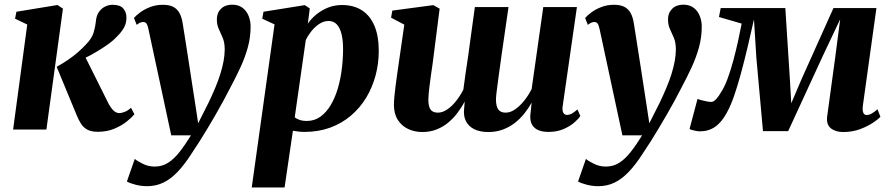

<svg xmlns="http://www.w3.org/2000/svg" viewBox="-20 -568 3906 842"><path d="M37.5 0 99.5 -460.5 46 -486 52 -516.5 232 -546 256 -530 183.5 0ZM408.5 10Q380.5 10 363 0.5Q345.5 -9 335 -25.8Q324.5 -42.5 316 -63.5L228.5 -275Q255 -289.5 277.2 -304.8Q299.5 -320 319.2 -336.8Q339 -353.5 356.5 -372.5Q383 -399.5 390.8 -426Q398.5 -452.5 400.5 -474.5Q402.5 -499.5 413.8 -515.5Q425 -531.5 441 -539.2Q457 -547 473.5 -547Q507 -547 520.8 -530.5Q534.5 -514 534.5 -492.5Q535 -466 523 -445.5Q511 -425 494 -409Q479 -392 454.8 -374.5Q430.5 -357 402.5 -340.5Q374.5 -324 346.5 -310.5Q318.5 -297 294.5 -288L345 -336L453 -119.5Q465 -95.5 477.2 -83.8Q489.5 -72 503.5 -72Q513 -72 527.2 -77.5Q541.5 -83 554.5 -95.5L569.5 -67Q559 -54 536.8 -35.8Q514.5 -17.5 482 -3.8Q449.5 10 408.5 10Z M630.5 -442.5Q627 -459 621.8 -465.2Q616.5 -471.5 608.5 -471.5Q601 -471.5 594.2 -468.5Q587.5 -465.5 579.5 -459L567.5 -489Q576 -499.5 594.2 -513.2Q612.5 -527 638.2 -537Q664 -547 694 -547Q722.5 -547 740 -537.8Q757.5 -528.5 767.2 -510.5Q777 -492.5 781 -466.5Q787 -429 793.8 -386Q800.5 -343 807.5 -298Q814.5 -253 821.2 -208.5Q828 -164 834.5 -123L849 -27.5L894 -116.5Q910.5 -151 923.8 -182.5Q937 -214 946.2 -243.5Q955.5 -273 960.5 -300.2Q965.5 -327.5 965.5 -352.5Q965 -382 956.8 -402Q948.5 -422 939.8 -440.2Q931 -458.5 931 -483.5Q931 -511.5 949.2 -529.5Q967.5 -547.5 998 -547.5Q1026 -547.5 1044 -533.5Q1062 -519.5 1070.5 -497.5Q1079 -475.5 1079 -451.5Q1079 -405 1067 -361Q1055 -317 1034.8 -273.2Q1014.5 -229.5 990 -183.5Q975.5 -155 959.2 -125.2Q943 -95.5 925.8 -65.5Q908.5 -35.5 890.8 -6Q873 23.5 855.2 51.8Q837.5 80 819.5 106.5Q789 154 758.8 185.8Q728.5 217.5 696 233Q663.5 248.5 625.5 248.5Q599 248.5 574.2 242Q549.5 235.5 536.5 228L571 129Q581.5 138 606 150.2Q630.5 162.5 658.5 162.5Q691 162.5 717 146Q743 129.5 767 99Q791 68.5 817.5 25.5H731Z M1084 254 1184 -461 1130 -486 1135.5 -516.5 1316.5 -545.5 1338.5 -531 1330 -464.5Q1345 -486.5 1367.8 -505Q1390.5 -523.5 1418.8 -534.8Q1447 -546 1480 -546Q1530.5 -546 1566.5 -523.2Q1602.5 -500.5 1621.8 -455.5Q1641 -410.5 1641 -344.5Q1641 -289 1627 -236.8Q1613 -184.5 1585.8 -139.5Q1558.5 -94.5 1518.8 -60.8Q1479 -27 1427.8 -8.2Q1376.5 10.5 1315 10.5Q1303 10.5 1290 9Q1277 7.5 1264.5 5.5L1228 254ZM1272.5 -53.5Q1282 -46 1294.8 -41.8Q1307.5 -37.5 1325 -37.5Q1359.5 -37.5 1385.5 -56.5Q1411.5 -75.5 1430.5 -107.5Q1449.5 -139.5 1461.5 -180.2Q1473.5 -221 1479 -265.8Q1484.5 -310.5 1484.5 -353.5Q1484.5 -390 1478 -417.5Q1471.5 -445 1457.5 -460.5Q1443.5 -476 1421 -476Q1399.5 -476 1380 -463Q1360.5 -450 1345.2 -430.8Q1330 -411.5 1321 -392.5Z M1877 -287Q1874 -267.5 1870.8 -244.8Q1867.5 -222 1864.8 -200.2Q1862 -178.5 1860.2 -160.5Q1858.5 -142.5 1858.5 -132Q1858.5 -101 1868.2 -87.5Q1878 -74 1900.5 -74Q1920.5 -74 1941 -87.8Q1961.5 -101.5 1979.8 -124.5Q1998 -147.5 2012 -175Q2016.5 -210 2022.2 -249.5Q2028 -289 2033.5 -325Q2038 -358 2043 -395.5Q2048 -433 2053.2 -469.5Q2058.5 -506 2062.5 -537H2210Q2202.5 -483.5 2194.5 -429.5Q2186.5 -375.5 2179.5 -325.8Q2172.5 -276 2167 -235.5Q2161.5 -195 2158.2 -168.2Q2155 -141.5 2155 -133.5Q2155 -101.5 2165.2 -87.8Q2175.5 -74 2197.5 -74Q2218.5 -74 2239.5 -88.8Q2260.5 -103.5 2279.2 -127Q2298 -150.5 2311.5 -177.5L2362.5 -537H2510L2447 -98.5Q2445.5 -80 2451.2 -72Q2457 -64 2467 -64Q2476.5 -64 2486.5 -69.2Q2496.5 -74.5 2512.5 -88L2525 -59.5Q2516.5 -46 2497.5 -29.8Q2478.5 -13.5 2450.2 -1.5Q2422 10.5 2385.5 10.5Q2341 10.5 2320.8 -11Q2300.5 -32.5 2307 -75L2311.5 -118Q2298 -93.5 2279.5 -70.2Q2261 -47 2237.5 -28.8Q2214 -10.5 2185 0.2Q2156 11 2121.5 11Q2084 11 2059 -1.8Q2034 -14.5 2022.8 -37.8Q2011.5 -61 2015.5 -93L2018 -122.5Q2005 -98.5 1987.5 -74.8Q1970 -51 1947 -31.5Q1924 -12 1895.2 -0.5Q1866.5 11 1831.5 11Q1799 11 1771 -1.8Q1743 -14.5 1725.5 -40.8Q1708 -67 1707.5 -107Q1707.5 -123 1709.5 -144.2Q1711.5 -165.5 1714.5 -189Q1717.5 -212.5 1720.8 -235.8Q1724 -259 1727 -279L1753 -460L1695 -490.5L1700.5 -521.5L1880 -545.5L1908 -530Z M2609 -442.5Q2605.5 -459 2600.2 -465.2Q2595 -471.5 2587 -471.5Q2579.5 -471.5 2572.8 -468.5Q2566 -465.5 2558 -459L2546 -489Q2554.5 -499.5 2572.8 -513.2Q2591 -527 2616.8 -537Q2642.5 -547 2672.5 -547Q2701 -547 2718.5 -537.8Q2736 -528.5 2745.8 -510.5Q2755.5 -492.5 2759.5 -466.5Q2765.5 -429 2772.2 -386Q2779 -343 2786 -298Q2793 -253 2799.8 -208.5Q2806.5 -164 2813 -123L2827.5 -27.5L2872.5 -116.5Q2889 -151 2902.2 -182.5Q2915.5 -214 2924.8 -243.5Q2934 -273 2939 -300.2Q2944 -327.5 2944 -352.5Q2943.5 -382 2935.2 -402Q2927 -422 2918.2 -440.2Q2909.5 -458.5 2909.5 -483.5Q2909.5 -511.5 2927.8 -529.5Q2946 -547.5 2976.5 -547.5Q3004.5 -547.5 3022.5 -533.5Q3040.5 -519.5 3049 -497.5Q3057.5 -475.5 3057.5 -451.5Q3057.5 -405 3045.5 -361Q3033.5 -317 3013.2 -273.2Q2993 -229.5 2968.5 -183.5Q2954 -155 2937.8 -125.2Q2921.5 -95.5 2904.2 -65.5Q2887 -35.5 2869.2 -6Q2851.5 23.5 2833.8 51.8Q2816 80 2798 106.5Q2767.5 154 2737.2 185.8Q2707 217.5 2674.5 233Q2642 248.5 2604 248.5Q2577.5 248.5 2552.8 242Q2528 235.5 2515 228L2549.5 129Q2560 138 2584.5 150.2Q2609 162.5 2637 162.5Q2669.5 162.5 2695.5 146Q2721.5 129.5 2745.5 99Q2769.5 68.5 2796 25.5H2709.5Z M3677 11Q3643.5 11 3623.2 -5.8Q3603 -22.5 3607.5 -57.5L3642.5 -314.5L3664.5 -483.5L3588.5 -323L3436.5 7H3326L3297 -314L3286.5 -483Q3272 -418.5 3257.8 -358.2Q3243.5 -298 3229 -244.8Q3214.5 -191.5 3199.5 -148Q3184.5 -104.5 3167.5 -74Q3145 -32 3116.2 -12Q3087.5 8 3049.5 8Q3042.5 8 3032.5 6.2Q3022.5 4.5 3014.5 2Q3006.5 -0.5 3004 -2.5L3039 -134.5Q3044 -132 3055.5 -128.8Q3067 -125.5 3079.8 -123.2Q3092.5 -121 3099 -121Q3104.5 -121 3109.8 -124.2Q3115 -127.5 3120.5 -133.2Q3126 -139 3131.8 -147.2Q3137.5 -155.5 3143 -165Q3157.5 -187 3171 -223.5Q3184.5 -260 3196 -303Q3207.5 -346 3216.8 -388.2Q3226 -430.5 3232.5 -464.5L3133 -493.5L3140.5 -532.5H3424L3444 -219.5L3450 -115L3494.5 -219.5L3635 -532.5H3823.5L3764 -104.5Q3762 -90 3763.8 -80.8Q3765.5 -71.5 3770 -67.5Q3774.5 -63.5 3780 -63.5Q3791.5 -63.5 3804 -70.8Q3816.5 -78 3828 -89L3841 -56Q3833 -46.5 3810 -30.8Q3787 -15 3753 -2Q3719 11 3677 11Z"/></svg>

Font: Merriweather 72pt ExtraBold
Style: Italic
Weight: 800
Italic angle: -7.8°
Version: Version 2.101